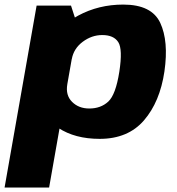

<svg xmlns="http://www.w3.org/2000/svg" viewBox="-72 -618 792 860"><path d="M-51.5 222H148L275.5 -502L246 -593H92ZM374.5 4Q501.5 4 573 -79Q644.5 -162 664.5 -298Q684 -433.5 645.8 -515.5Q607.5 -597.5 480 -597.5Q369.5 -597.5 278 -548Q186.5 -498.5 175 -435L249.5 -353Q258 -400.5 298.5 -430.8Q339 -461 386 -461Q437.5 -461 457.8 -429.2Q478 -397.5 462.5 -297Q446.5 -194 413 -163Q379.5 -132 328 -132Q280.5 -132 250.8 -161.8Q221 -191.5 229.5 -240.5L126.5 -158Q115 -94.5 189.2 -45.2Q263.5 4 374.5 4Z"/></svg>

Font: Anybody UltraCondensed Thin ExtraBold
Style: Italic
Weight: 800
Italic angle: -10°
Version: Version 1.111